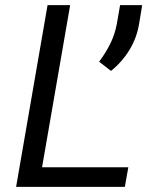

<svg xmlns="http://www.w3.org/2000/svg" viewBox="-20 -731 627 751"><path d="M144.5 -76.7H481.9L468.3 0H43L166 -710.9H254.4ZM524.4 -639.6Q515.6 -584 486.6 -536.1Q457.5 -488.3 414.1 -453.6L367.7 -489.7Q393.1 -523.4 411.1 -559.6Q429.2 -595.7 437 -637.7L449.7 -710.9H536.1Z"/></svg>

Font: Roboto Mono
Style: Italic
Weight: 400
Designer: Google
Version: Version 2.000985; 2015; ttfautohint (v1.3)